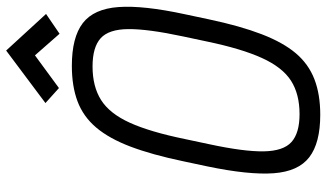

<svg xmlns="http://www.w3.org/2000/svg" viewBox="-244 -830 1087 640"><g transform="rotate(-90 300.0 -509.5)"><path d="M238 14Q144 14 96.5 -22.5Q49 -59 43 -141.5Q37 -224 66 -363L83 -443Q105 -548 132 -619Q159 -690 195.5 -733Q232 -776 282.5 -795Q333 -814 401 -814Q496 -814 543.5 -777.5Q591 -741 597 -658.5Q603 -576 573 -437L556 -357Q534 -253 506.5 -181.5Q479 -110 443 -67.5Q407 -25 356.5 -5.5Q306 14 238 14ZM240 -55Q307 -55 351.5 -83.5Q396 -112 427 -180Q458 -248 482 -363L499 -443Q524 -560 523.5 -625.5Q523 -691 493 -718Q463 -745 399 -745Q332 -745 287 -716.5Q242 -688 211.5 -621Q181 -554 157 -437L140 -357Q115 -241 116 -175Q117 -109 147 -82Q177 -55 240 -55ZM508 -855 436 -937 327 -857 277 -902 452 -1033 574 -900Z"/></g></svg>

Font: Victor Mono
Style: Italic
Weight: 400
Italic angle: -12°
Monospace: yes
Designer: Rune Bjørnerås
Version: Version 1.561;gftools[0.9.30]